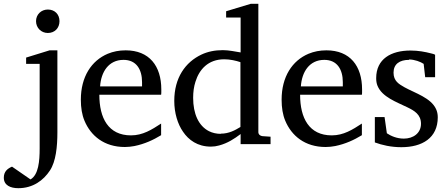

<svg xmlns="http://www.w3.org/2000/svg" viewBox="-99 -758 2350 1007"><path d="M61 183 -36 116C-59 126 -79 141 -79 174C-79 214 -44 229 -3 229C74 229 129 188 163 136C194 89 202 12 202 -64V-494H161L38 -456V-423H109V21C109 87 103 159 61 183ZM152 -708C117 -708 90 -682 90 -647C90 -612 117 -585 152 -585C188 -585 213 -611 213 -647C213 -683 188 -708 152 -708Z M422 -261H746C747 -266 747 -271 747 -276V-289C747 -412 684 -494 560 -494C526 -494 495 -488 466 -476C381 -440 325 -356 325 -235C325 -193 331 -156 344 -125C377 -46 447 13 556 13C573 13 590 11 606 8C660 -3 705 -24 746 -49V-110C697 -78 650 -48 588 -48C469 -48 422 -139 422 -261ZM646 -327V-305H426C431 -380 470 -444 549 -444C616 -444 646 -394 646 -327Z M1059 -56C1036 -56 1015 -61 997 -70C942 -98 914 -162 914 -245C914 -276 918 -304 926 -329C946 -394 993 -447 1077 -447C1108 -447 1138 -440 1162 -432V-92C1134 -75 1102 -57 1059 -57ZM1070 -495C1027 -495 990 -487 958 -472C873 -432 815 -350 815 -229C815 -165 833 -107 861 -67C890 -24 937 11 1007 11C1022 11 1036 9 1050 5C1095 -7 1130 -30 1163 -55V-2H1320V-41L1277 -44C1266 -45 1256 -53 1256 -65V-738H1216L1087 -699V-666H1163V-483C1136 -487 1103 -495 1070 -495Z M1475 -261H1799C1800 -266 1800 -271 1800 -276V-289C1800 -412 1737 -494 1613 -494C1579 -494 1548 -488 1519 -476C1434 -440 1378 -356 1378 -235C1378 -193 1384 -156 1397 -125C1430 -46 1500 13 1609 13C1626 13 1643 11 1659 8C1713 -3 1758 -24 1799 -49V-110C1750 -78 1703 -48 1641 -48C1522 -48 1475 -139 1475 -261ZM1699 -327V-305H1479C1484 -380 1523 -444 1602 -444C1669 -444 1699 -394 1699 -327Z M2047 -446C2075 -446 2107 -434 2123 -423L2131 -353H2183V-471C2178 -474 2171 -476 2162 -478C2131 -486 2095 -493 2054 -493C1952 -493 1874 -449 1874 -348C1874 -333 1876 -320 1881 -308C1905 -249 1981 -223 2038 -195C2073 -178 2109 -158 2109 -109C2109 -60 2069 -31 2019 -31C1982 -31 1951 -45 1930 -59L1918 -144H1867V-11C1905 3 1952 14 2006 14C2115 14 2197 -34 2197 -143C2197 -159 2194 -173 2188 -186C2161 -245 2079 -269 2023 -300C1993 -317 1965 -333 1965 -377C1965 -422 1997 -444 2046 -444Z"/></svg>

Font: Veleka
Style: Regular
Weight: 400
Designer: Stefan Peev, Context Ltd, 2016; SIL International, 1997-2014.
Foundry: Stefan Peev, Context Ltd, 2016
Version: Version 1.000